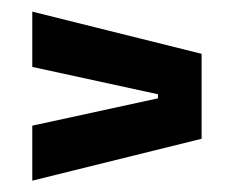

<svg xmlns="http://www.w3.org/2000/svg" viewBox="-20 -484 394 330"><path d="M251.5 -322 35.5 -369V-464L326.5 -391.5V-245.5L35.5 -173.5V-268L251.5 -315Z"/></svg>

Font: Anek Tamil Condensed SemiBold
Style: Regular
Weight: 600
Width: 3
Designer: Aadarsh Rajan (Tamil), Yesha Goshar (Latin)
Foundry: Ek Type
Version: Version 1.003